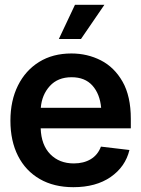

<svg xmlns="http://www.w3.org/2000/svg" viewBox="-20 -778 593 809"><path d="M289.1 10.7Q207 10.7 147.5 -23.7Q87.9 -58.1 55.9 -121.1Q23.9 -184.1 23.9 -269.5Q23.9 -354 55.7 -417.7Q87.4 -481.4 145 -517.1Q202.6 -552.7 280.8 -552.7Q348.1 -552.7 405 -523.7Q461.9 -494.6 496.6 -433.6Q531.2 -372.6 531.2 -277.3V-237.3H151.4Q153.8 -167 191.9 -128.2Q230 -89.4 291 -89.4Q332.5 -89.4 362.3 -107.2Q392.1 -125 405.3 -160.2L525.4 -146Q508.3 -75.2 446.3 -32.2Q384.3 10.7 289.1 10.7ZM281.7 -452.6Q223.6 -452.6 189.9 -415.5Q156.2 -378.4 151.9 -323.7H406.2Q400.9 -382.3 369.4 -417.5Q337.9 -452.6 281.7 -452.6ZM228 -613.8 295.9 -757.8H419.9L321.3 -613.8Z"/></svg>

Font: Inter Tight SemiBold
Style: Regular
Weight: 600
Designer: Rasmus Andersson
Foundry: rsms
Version: Version 3.004; ttfautohint (v1.8.4.7-5d5b)